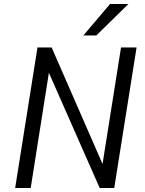

<svg xmlns="http://www.w3.org/2000/svg" viewBox="-20 -943 727 963"><path d="M56 0 168 -705H239L495 -119H494L587 -705H665L553 0H480L223 -583H226L134 0ZM398 -765 532 -923H624L463 -765Z"/></svg>

Font: Nunito Sans 7pt Condensed
Style: Italic
Weight: 400
Width: 3
Italic angle: -9°
Designer: Vernon Adams
Foundry: Vernon Adams
Version: Version 3.101;gftools[0.9.27]